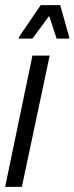

<svg xmlns="http://www.w3.org/2000/svg" viewBox="-24 -726 289 746"><path d="M-4 0 102 -510H169L61 0ZM49 -576V-581L134 -706H210L245 -581V-576H196L167 -664L102 -576Z"/></svg>

Font: Saira UltraCondensed Medium
Style: Italic
Weight: 500
Width: 1
Italic angle: -12°
Designer: Hector Gatti with collaboration of the Omnibus-Type team
Foundry: Omnibus-Type
Version: Version 1.101